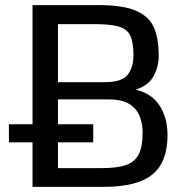

<svg xmlns="http://www.w3.org/2000/svg" viewBox="-20 -726 733 746"><path d="M106.4 0V-172.9H14.6V-243.2H106.4V-706.1H362.3Q460.4 -706.1 510.7 -683.3Q561 -660.6 578.9 -617.2Q596.7 -573.7 596.7 -512.2Q596.7 -465.3 576.7 -429.7Q556.6 -394 507.3 -377.4Q569.3 -363.3 600.1 -315.7Q630.9 -268.1 630.9 -200.7Q630.9 -95.7 571.8 -47.9Q512.7 0 383.8 0ZM205.1 -406.7H386.2Q453.1 -406.7 475.8 -435.3Q498.5 -463.9 498.5 -511.2Q498.5 -562.5 485.6 -588.4Q472.7 -614.3 439.7 -623.3Q406.7 -632.3 347.2 -632.3H205.1ZM205.1 -72.8H376.5Q431.2 -72.8 466.1 -83.5Q501 -94.2 517.6 -124Q534.2 -153.8 534.2 -211.4Q534.2 -243.7 523.2 -273.2Q512.2 -302.7 483.4 -321.3Q454.6 -339.8 400.4 -339.8H205.1V-243.2H342.3V-172.9H205.1Z"/></svg>

Font: Monda
Style: Regular
Weight: 400
Designer: Vernon Adams
Foundry: Vernon Adams
Version: Version 2.100; ttfautohint (v1.8.3)